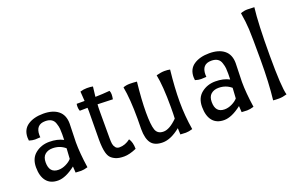

<svg xmlns="http://www.w3.org/2000/svg" viewBox="-84 -1030 2177 1393"><g transform="rotate(-20 1004.0 -333.5)"><path d="M209 -219Q173 -219 150.5 -199.5Q128 -180 128 -139Q128 -57 199 -57Q227 -57 256 -71Q285 -85 301 -104Q306 -167 306 -184Q265 -219 209 -219ZM388 -345 384 -201Q384 -118 401 -3Q371 6 349 6Q327 6 307 4L304 -44Q228 15 169.5 15Q111 15 80.5 -22.5Q50 -60 50 -129.5Q50 -199 95.5 -235Q141 -271 203 -271Q265 -271 310 -247Q311 -267 311 -291Q311 -315 309.5 -333Q308 -351 300 -375Q286 -422 227 -422Q153 -422 153 -341L154 -324Q132 -322 113 -322Q94 -322 68 -330Q66 -346 66 -353Q66 -416 112 -447Q158 -478 231.5 -478Q305 -478 346.5 -444.5Q388 -411 388 -345Z M548 -162Q548 -162 550 -385Q550 -400 549 -408Q507 -408 489 -407Q483 -423 483 -438.5Q483 -454 485 -462H546L541 -536Q566 -544 593.5 -544Q621 -544 639 -540L630 -463Q685 -464 741 -469Q747 -456 747 -440.5Q747 -425 743 -403Q706 -405 626 -407Q624 -387 624 -348V-145Q624 -119 626.5 -102.5Q629 -86 639.5 -72.5Q650 -59 670 -59Q714 -59 754 -90Q775 -60 775 -9Q720 15 679.5 15Q639 15 615 4.5Q591 -6 578 -20.5Q565 -35 558 -61Q548 -98 548 -162Z M862 -129 863 -210Q863 -363 845 -458Q868 -467 896 -467Q924 -467 951 -464Q936 -327 936 -231Q936 -135 949.5 -96Q963 -57 1009.5 -57Q1056 -57 1117 -118Q1119 -148 1119 -207Q1119 -372 1101 -458Q1139 -468 1164 -468Q1189 -468 1207 -464Q1192 -328 1192 -219.5Q1192 -111 1210 -3Q1180 6 1158 6Q1136 6 1116 4L1114 -45Q1040 15 977.5 15Q915 15 888.5 -20.5Q862 -56 862 -129Z M1491 -219Q1455 -219 1432.5 -199.5Q1410 -180 1410 -139Q1410 -57 1481 -57Q1509 -57 1538 -71Q1567 -85 1583 -104Q1588 -167 1588 -184Q1547 -219 1491 -219ZM1670 -345 1666 -201Q1666 -118 1683 -3Q1653 6 1631 6Q1609 6 1589 4L1586 -44Q1510 15 1451.5 15Q1393 15 1362.5 -22.5Q1332 -60 1332 -129.5Q1332 -199 1377.5 -235Q1423 -271 1485 -271Q1547 -271 1592 -247Q1593 -267 1593 -291Q1593 -315 1591.5 -333Q1590 -351 1582 -375Q1568 -422 1509 -422Q1435 -422 1435 -341L1436 -324Q1414 -322 1395 -322Q1376 -322 1350 -330Q1348 -346 1348 -353Q1348 -416 1394 -447Q1440 -478 1513.5 -478Q1587 -478 1628.5 -444.5Q1670 -411 1670 -345Z M1833 2Q1848 -128 1848 -306.5Q1848 -485 1845 -543Q1842 -601 1830 -672Q1856 -682 1882 -682Q1908 -682 1936 -680Q1921 -557 1921 -312Q1921 -67 1939 -6Q1906 4 1878 4Q1850 4 1833 2Z"/></g></svg>

Font: Port Lligat Sans
Style: Regular
Weight: 400
Designer: Dario Muhafara, Eduardo Rodriguez Tunni
Foundry: Tipo
Version: Version 1.002